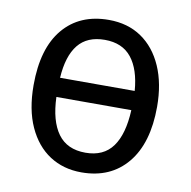

<svg xmlns="http://www.w3.org/2000/svg" viewBox="-67 -613 684 689"><g transform="rotate(10 274.5 -268.0)"><path d="M500 -269Q500 -136 439.5 -63Q379 10 273 10Q207 10 157 -22.5Q107 -55 78.5 -117.5Q50 -180 50 -269Q50 -403 110 -474.5Q170 -546 276 -546Q345 -546 395 -512Q445 -478 472.5 -415.5Q500 -353 500 -269ZM274 -473Q210 -473 177 -432Q144 -391 139 -311H411Q405 -389 371.5 -431Q338 -473 274 -473ZM275 -62Q341 -62 374 -107.5Q407 -153 411 -241H138Q141 -154 174.5 -108Q208 -62 275 -62Z"/></g></svg>

Font: Noto Sans SemiCondensed
Style: Regular
Weight: 400
Width: 4
Designer: Monotype Design Team
Foundry: Monotype Imaging Inc.
Version: Version 2.013; ttfautohint (v1.8.4.7-5d5b)